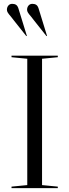

<svg xmlns="http://www.w3.org/2000/svg" viewBox="-20 -980 361 1000"><path d="M40 -690H281V-682L199 -674V-16L281 -8V0H40V-8L122 -16V-674L40 -682ZM117 -792 52 -874 38 -892Q25 -907 20.5 -914.5Q16 -922 16 -929Q16 -942 23.5 -951Q31 -960 44 -960Q68 -960 75 -939L120 -793ZM222 -792 157 -874 143 -892Q130 -907 125.5 -914.5Q121 -922 121 -929Q121 -942 128.5 -951Q136 -960 149 -960Q173 -960 180 -939L225 -793Z"/></svg>

Font: Libre Caslon Display
Style: Regular
Weight: 400
Designer: Pablo Impallari, Rodrigo Fuenzalida
Foundry: Pablo Impallari, Rodrigo Fuenzalida
Version: Version 1.100; ttfautohint (v1.6) -l 8 -r 50 -G 200 -x 14 -D